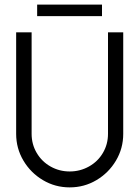

<svg xmlns="http://www.w3.org/2000/svg" viewBox="-20 -805 604 832"><path d="M50 -225V-665H117V-225Q117 -180 139 -142.5Q161 -105 199 -83.5Q237 -62 282 -62Q327 -62 365.5 -83.5Q404 -105 426 -142.5Q448 -180 448 -225V-665H514V-225Q514 -162 482.5 -109Q451 -56 398 -24.5Q345 7 282 7Q219 7 166 -24.5Q113 -56 81.5 -109Q50 -162 50 -225ZM141 -735V-785H422V-735Z"/></svg>

Font: Sulphur Point
Style: Regular
Weight: 400
Designer: Noponies / Dale Sattler
Foundry: Noponies
Version: Version 1.000; ttfautohint (v1.8)